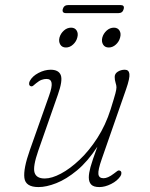

<svg xmlns="http://www.w3.org/2000/svg" viewBox="-20 -733 592 760"><path d="M455.5 -57Q460 -55 460.5 -48.8Q461 -42.5 457 -36Q444.5 -17 420 -4.8Q395.5 7.5 373.5 7.5Q350.5 7.5 341 -2.5Q331.5 -12.5 331.5 -31Q331.5 -47 338.2 -71.8Q345 -96.5 365.5 -152.5Q327 -93.5 284.8 -58.5Q242.5 -23.5 203 -8Q163.5 7.5 132.5 7.5Q81 7.5 76.5 -28.8Q72 -65 98 -138.5L174 -353.5Q187 -389.5 184.2 -405Q181.5 -420.5 164 -420.5Q154.5 -420.5 144.8 -417Q135 -413.5 123 -403.5Q116 -397.5 111 -393.5Q106 -389.5 100 -392.5Q95.5 -395 95.2 -401Q95 -407 98 -412.5Q108 -431.5 132.2 -444.2Q156.5 -457 180.5 -457Q212 -457 220.5 -435.8Q229 -414.5 209 -358L131.5 -136.5Q109.5 -73 116.8 -49.8Q124 -26.5 157 -26.5Q185 -26.5 221.2 -45.8Q257.5 -65 295.2 -100.8Q333 -136.5 365.5 -187Q398 -237.5 418 -300.5Q433 -348.5 437 -364Q441 -379.5 441 -387.5Q441 -394.5 437.5 -405.5Q434 -416.5 434 -428.5Q434 -441.5 446.2 -449.2Q458.5 -457 474 -457Q490 -457 492.2 -440.5Q494.5 -424 479 -379.5L383 -104Q367.5 -60 369.5 -43.8Q371.5 -27.5 390 -27.5Q398 -27.5 408 -31.8Q418 -36 431 -46Q438.5 -51.5 444 -55.8Q449.5 -60 455.5 -57ZM241 -545Q225.5 -545 218.5 -556.8Q211.5 -568.5 215.5 -584.5Q220 -600.5 232.8 -612Q245.5 -623.5 261.5 -623.5Q276.5 -623.5 283.5 -612Q290.5 -600.5 286 -584.5Q282 -568.5 269.2 -556.8Q256.5 -545 241 -545ZM410.5 -545Q395 -545 388 -556.8Q381 -568.5 385 -584.5Q389.5 -600.5 402.2 -612Q415 -623.5 431 -623.5Q446 -623.5 453 -612Q460 -600.5 455.5 -584.5Q451.5 -568.5 438.8 -556.8Q426 -545 410.5 -545ZM228.5 -697Q233 -713 250 -713H457Q474 -713 469.5 -697Q465.5 -681 448.5 -681H241.5Q224.5 -681 228.5 -697Z"/></svg>

Font: Fraunces 9pt S100 Thin
Style: Italic
Weight: 100
Italic angle: -16°
Version: Version 1.000; ttfautohint (v1.8.3)